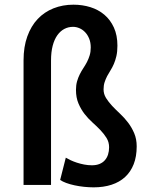

<svg xmlns="http://www.w3.org/2000/svg" viewBox="-20 -782 640 812"><path d="M195.8 0H79.6V-526.9Q79.6 -584 95.5 -627.9Q111.3 -671.9 139.4 -701.7Q167.5 -731.4 206.3 -746.8Q245.1 -762.2 290.5 -762.2Q328.6 -762.2 362.3 -751.7Q396 -741.2 421.4 -719.7Q446.8 -698.2 461.7 -665.5Q476.6 -632.8 476.6 -588.9Q476.6 -563.5 472.2 -544.7Q467.8 -525.9 461.4 -511.2Q455.1 -496.6 447.3 -484.4Q439.5 -472.2 433.1 -460Q426.8 -447.8 422.4 -434.3Q418 -420.9 418 -403.8Q418 -384.3 428.5 -367.4Q439 -350.6 454.3 -334.2Q469.7 -317.9 488 -300.8Q506.3 -283.7 521.7 -263.4Q537.1 -243.2 547.6 -218.5Q558.1 -193.8 558.1 -163.1Q558.1 -120.1 545.4 -87.6Q532.7 -55.2 509 -33.4Q485.4 -11.7 451.7 -0.7Q418 10.3 376 10.3Q356.4 10.3 335.4 8.1Q314.5 5.9 295.2 1.7Q275.9 -2.4 260 -8.3Q244.1 -14.2 234.4 -21L258.3 -115.2Q266.1 -110.4 278.1 -104.7Q290 -99.1 304.7 -94.2Q319.3 -89.4 335.7 -86.2Q352.1 -83 368.7 -83Q387.2 -83 400.9 -88.6Q414.6 -94.2 423.6 -104.5Q432.6 -114.7 437 -128.7Q441.4 -142.6 441.4 -159.2Q441.4 -180.7 430.9 -198Q420.4 -215.3 405 -231.4Q389.6 -247.6 371.3 -263.9Q353 -280.3 337.6 -300Q322.3 -319.8 311.8 -344.5Q301.3 -369.1 301.3 -401.9Q301.3 -421.9 305.9 -438Q310.5 -454.1 317.4 -467.8Q324.2 -481.4 332.5 -493.9Q340.8 -506.3 347.7 -519.5Q354.5 -532.7 359.1 -547.6Q363.8 -562.5 363.8 -581.1Q363.8 -602.1 357.2 -618.4Q350.6 -634.8 339.8 -646Q329.1 -657.2 315.7 -662.8Q302.2 -668.5 289.1 -668.5Q269 -668.5 252.2 -659.7Q235.4 -650.9 222.7 -633.3Q210 -615.7 202.9 -588.9Q195.8 -562 195.8 -525.9Z"/></svg>

Font: Roboto Mono
Style: Regular
Weight: 500
Designer: Google
Version: Version 2.000986; 2015; ttfautohint (v1.3)